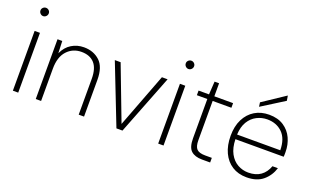

<svg xmlns="http://www.w3.org/2000/svg" viewBox="-79 -1109 2473 1521"><g transform="rotate(20 1157.5 -348.5)"><path d="M100 -637Q86 -637 75.5 -647.5Q65 -658 65 -673Q65 -687 75.5 -697Q86 -707 100 -707Q114 -707 124.5 -697Q135 -687 135 -673Q135 -658 124.5 -647.5Q114 -637 100 -637ZM77 0V-504H122V0Z M270 0V-504H310L314 -402Q340 -459 386.5 -487.5Q433 -516 490 -516Q571 -516 624 -467Q677 -418 677 -309V0H632V-302Q632 -390 593.5 -432.5Q555 -475 484 -475Q411 -475 363 -423Q315 -371 315 -272V0Z M950 0 753 -504H802L976 -47L1150 -504H1198L1001 0Z M1325 -637Q1311 -637 1300.5 -647.5Q1290 -658 1290 -673Q1290 -687 1300.5 -697Q1311 -707 1325 -707Q1339 -707 1349.5 -697Q1360 -687 1360 -673Q1360 -658 1349.5 -647.5Q1339 -637 1325 -637ZM1302 0V-504H1347V0Z M1671 0Q1611 0 1579 -29Q1547 -58 1547 -134V-465H1459V-504H1547L1554 -614H1592V-504H1750V-465H1592V-134Q1592 -81 1612.5 -60Q1633 -39 1684 -39H1740V0Z M2050 12Q1979 12 1927.5 -21Q1876 -54 1848 -114Q1820 -174 1820 -255Q1820 -336 1849.5 -394.5Q1879 -453 1931 -484.5Q1983 -516 2052 -516Q2125 -516 2174.5 -483.5Q2224 -451 2248.5 -397.5Q2273 -344 2273 -282Q2273 -272 2273 -263Q2273 -254 2272 -242H1865Q1867 -169 1893 -121.5Q1919 -74 1960.5 -51Q2002 -28 2050 -28Q2113 -28 2154 -57.5Q2195 -87 2214 -141H2260Q2239 -74 2187.5 -31Q2136 12 2050 12ZM2050 -476Q2004 -476 1962.5 -455Q1921 -434 1894.5 -391Q1868 -348 1865 -281H2229Q2228 -378 2178 -427Q2128 -476 2050 -476ZM1953 -547 1948 -583 2137 -709 2144 -667Z"/></g></svg>

Font: DM Sans ExtraLight
Style: Regular
Weight: 200
Designer: Colophon Foundry, Jonny Pinhorn
Foundry: Colophon Foundry
Version: Version 4.004; ttfautohint (v1.8.4.7-5d5b)